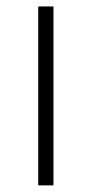

<svg xmlns="http://www.w3.org/2000/svg" viewBox="-20 -560 277 580"><path d="M95.5 0V-540.5H141.5V0Z"/></svg>

Font: Encode Sans Expanded Expanded ExtraLight
Style: Regular
Weight: 200
Width: 7
Designer: Multiple Designers
Foundry: Impallari Type
Version: Version 3.000; ttfautohint (v1.8.3) -l 8 -r 50 -G 200 -x 14 